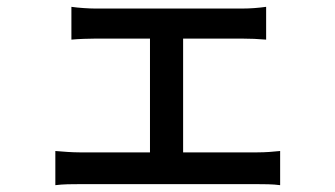

<svg xmlns="http://www.w3.org/2000/svg" viewBox="-20 -541 980 562"><path d="M474 -516H258C241 -516 209 -518 189 -521V-425C209 -427 241 -428 258 -428H419V-95H213C192 -95 165 -97 142 -99V1C165 -2 192 -2 213 -2H473H733C749 -2 780 -2 800 1V-99C781 -97 758 -95 733 -95H516V-428H690C711 -428 737 -427 759 -425V-521C738 -518 713 -516 690 -516Z"/></svg>

Font: GenSekiGothic2 TW M
Style: Regular
Weight: 500
Version: Version 2.100;PS 2.1;hotconv 16.6.51;makeotf.lib2.5.65220 DE